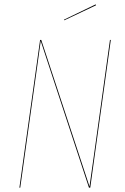

<svg xmlns="http://www.w3.org/2000/svg" viewBox="-20 -864 577 884"><path d="M420.4 -843.8 422.4 -839.8 275.9 -770.5 274.4 -773.4ZM490.2 -680.2 395.5 0H389.6L167.5 -675.3Q153.8 -576.2 151.9 -562.5L73.2 0H69.3L164.6 -680.2H169.9L392.1 -5.4Q395 -25.4 401.6 -73Q408.2 -120.6 411.6 -143.1L486.3 -680.2Z"/></svg>

Font: Fira Sans Compressed Four
Style: Italic
Weight: 100
Width: 3
Italic angle: -8°
Designer: Carrois Corporate & Edenspiekermann AG
Foundry: Carrois Corporate GbR & Edenspiekermann AG
Version: Version 4.203;PS 004.203;hotconv 1.0.88;makeotf.lib2.5.64775